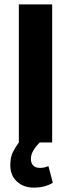

<svg xmlns="http://www.w3.org/2000/svg" viewBox="-20 -650 324 876"><path d="M218 -630V0H161Q144 17 132.5 36Q121 55 121 75Q121 94 131.5 105Q142 116 162 116Q175 116 184 113.5Q193 111 201 108L221 184Q205 194 182.5 200Q160 206 134 206Q88 206 57.5 178.5Q27 151 27 104Q27 66 40 41.5Q53 17 66 0V-630Z"/></svg>

Font: Mukta ExtraBold
Style: Regular
Weight: 800
Designer: Girish Dalvi and Yashodeep Gholap
Foundry: Ek Type
Version: Version 2.538;PS 1.002;hotconv 16.6.51;makeotf.lib2.5.65220;